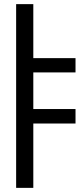

<svg xmlns="http://www.w3.org/2000/svg" viewBox="-20 -709 406 928"><path d="M116 -428H345V-359H116ZM116 -182H345V-112H116ZM58 -689H141V199H58Z"/></svg>

Font: ukorean15
Style: Book
Weight: 400
Designer: Jelle Bosma - Monotype Design Team
Foundry: Monotype Imaging Inc.
Version: Version 2.003